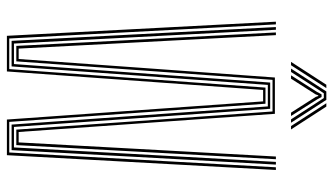

<svg xmlns="http://www.w3.org/2000/svg" viewBox="-230 -760 990 571"><g transform="rotate(90 265.5 -475.0)"><path d="M87 0 45 -800H53L95 -7H186L241 -769H289L343 -7H434L478 -800H486L442 0H336L282 -762H248L193 0ZM102 -14 83.2 -373.8 61 -800H69L91 -383L110 -21H171L197.2 -383.5L226 -783H304L333 -375.5L358 -21H419L438.2 -372.8L462 -800H470L446 -363.8L427 -14H351L325.8 -369L297 -776H233L204.2 -375.5L178 -14ZM117 -28 98.5 -388.2 77 -800H85L106.2 -394.8L125 -35H156L181.8 -394.2L211 -797H319L348.2 -385.8L373 -35H404L423.2 -387L446 -800H454L431 -379.2L412 -28H366L341.2 -380.2L312 -790H218L189 -388.8L163 -28ZM164.5 -845 232.5 -950H242.5L174.5 -845ZM184.5 -845 252.5 -950H277.5L345.5 -845H335.5L282 -927.5L272 -942.5H258L247.8 -927.5L194.5 -845ZM204.5 -845 254.2 -922.8 261 -935.8H269L276 -922.8L325.5 -845H315.5L268.8 -918.2L266 -926H264L261.2 -918.2L214.5 -845ZM355.5 -845 287.5 -950H297.5L365.5 -845Z"/></g></svg>

Font: Big Shoulders Inline Text SC Thin
Style: Regular
Weight: 100
Designer: Patric King
Foundry: XO Type Co
Version: Version 2.002